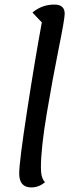

<svg xmlns="http://www.w3.org/2000/svg" viewBox="-20 -795 313 840"><path d="M117 25Q64 25 64 -36Q64 -86 98.5 -310.5Q133 -535 163 -697L122 -740Q163 -775 218 -775Q263 -775 263 -735Q263 -712 237 -583.5Q211 -455 185 -301Q159 -147 159 -61Q159 -15 177 2Q150 25 117 25Z"/></svg>

Font: Lemonada Light
Style: Regular
Weight: 300
Designer: Mohamed Gaber (Arabic), Eduardo Tunni (Latin)
Foundry: Kief Type Foundry
Version: Version 4.004